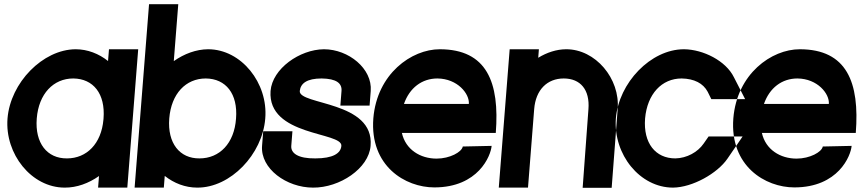

<svg xmlns="http://www.w3.org/2000/svg" viewBox="-20 -899 4124 920"><path d="M16 -331C29.6 -503 185.1 -662 342.2 -663C399.7 -663 453.4 -641.8 497.7 -606.6L502.2 -663H642.2L590 0H450L454.4 -55.5C404.7 -20.6 347.8 0.4 290 0C131 0 2.7 -161 16 -331ZM156.1 -331C146.8 -213 205.9 -139 301 -140C395.6 -140 465.6 -210.8 475.6 -325.7L476.1 -331C485.4 -450 427.1 -522 331.2 -523C236.2 -523 165.4 -450 156.1 -331Z M769.4 -56.1 765 0H625L694.2 -879H834.2L812.7 -606.1C862.8 -641.4 919.9 -662.6 977.2 -663C1136.2 -663 1265.4 -501 1251 -331C1237.6 -160 1084.9 1 925 0C867.5 0 813.8 -21 769.4 -56.1ZM791 -331C781.8 -213 840.9 -139 936 -140C1032 -140 1102.7 -212 1111 -331C1120.4 -450 1062.1 -522 966.2 -523C870.2 -523 800.4 -450 791 -331Z M1756.4 -463 1750.9 -393H1610.9L1616.4 -463C1619.4 -500 1592.1 -522 1521.2 -523C1451.2 -523 1420.4 -500 1416.4 -463C1411.1 -395 1774.7 -416 1755.7 -200C1747.2 -92 1607.9 1 1480 0C1353 0 1227.2 -91 1235.7 -200L1241.2 -270H1381.2L1375.7 -200C1373 -165 1407.9 -139 1491 -140C1575 -140 1612.9 -164 1615.7 -200C1621.1 -268 1261.3 -245 1276.4 -463C1284.9 -570 1416.1 -662 1532.2 -663C1650.2 -663 1764.9 -570 1756.4 -463Z M1915.6 -401C1942.5 -478 2001.6 -523 2076.2 -523C2172.1 -522 2230.4 -450 2226.6 -401ZM1905.7 -262 2355.6 -262C2374.6 -503.5 2313.2 -663 2087.2 -663C1951.7 -663 1786.4 -545.4 1768.9 -332C1751.2 -103.3 1921.8 -1 2061.1 -1C2272.2 -1 2332 -153 2335.7 -200L2197.5 -197C2192.4 -170 2134.9 -139 2071.9 -139C1994 -139 1923.5 -182 1905.7 -262Z M2799.6 -376 2771.9 1H2910.9L2939.6 -376C2952.1 -522 2833.3 -664 2692.2 -663C2646.5 -662.7 2600.5 -647.6 2559 -622.2L2562.2 -663H2422.2L2370 0H2510L2539.6 -376C2546.9 -469 2602.2 -523 2681.2 -523C2761.2 -523 2806.9 -469 2799.6 -376Z M3496.6 -529 3550.4 -424H3388.4L3371.1 -459C3349.4 -500 3306.1 -522 3246.2 -523C3151.2 -523 3081.3 -449 3071 -331C3061.8 -213 3121 -140 3216 -140C3271.1 -141 3323.4 -170 3351.6 -211L3375.3 -245H3538.3L3465.9 -139C3417.4 -68 3298.1 -1 3205 0C3046 0 2918.5 -159 2931 -331C2944.5 -502 3098.2 -663 3257.2 -663H3258.2C3349.1 -662 3457.9 -608 3496.6 -529Z M3640.6 -401C3667.5 -478 3726.6 -523 3801.2 -523C3897.1 -522 3955.4 -450 3951.6 -401ZM3630.7 -262 4080.6 -262C4099.6 -503.5 4038.2 -663 3812.2 -663C3676.7 -663 3511.4 -545.4 3493.9 -332C3476.2 -103.3 3646.8 -1 3786.1 -1C3997.2 -1 4057 -153 4060.7 -200L3922.5 -197C3917.4 -170 3859.9 -139 3796.9 -139C3719 -139 3648.5 -182 3630.7 -262Z"/></svg>

Font: Poland Can Into
Style: Of Regular
Weight: 500
Foundry: Cannot Into Space Fonts
Version: Version 1.01